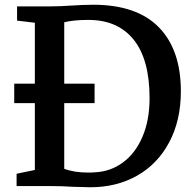

<svg xmlns="http://www.w3.org/2000/svg" viewBox="-20 -785 821 810"><path d="M127 -68V-350H40V-432H127V-689L52 -698V-758H191Q232 -758 290 -762Q303 -763 328 -764Q353 -765 373 -765Q557 -765 650 -670Q743 -575 743 -400Q743 -277 694 -185Q645 -93 558.5 -44Q472 5 361 5Q338 5 286 3Q244 0 194 0H50V-52ZM352 -57Q370 -57 380 -58Q446 -61 498.5 -99.5Q551 -138 581 -208Q611 -278 611 -371Q611 -534 544 -617.5Q477 -701 353 -701Q290 -701 251 -691V-432H379V-350H251V-73Q292 -57 352 -57Z"/></svg>

Font: Martel
Style: Bold
Weight: 700
Designer: Dan Reynolds
Foundry: Dan Reynolds
Version: Version 1.001; ttfautohint (v1.1) -l 5 -r 5 -G 72 -x 0 -D la